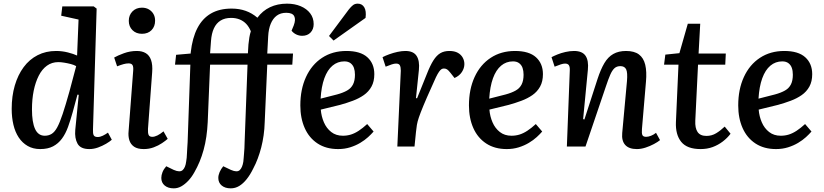

<svg xmlns="http://www.w3.org/2000/svg" viewBox="-20 -802 4508 1051"><path d="M489 -93Q488 -71 493 -61.5Q498 -52 515 -52Q528 -52 542.5 -59Q557 -66 571 -76L592 -37Q581 -27 560.5 -15Q540 -3 516.5 5.5Q493 14 469 14Q421 14 404.5 -15.5Q388 -45 392 -91L411 -283L404 -284L378 -188Q366 -145 352.5 -107.5Q339 -70 319 -43Q299 -16 270.5 -1Q242 14 200 14Q161 14 131.5 -3Q102 -20 82.5 -49.5Q63 -79 53.5 -119Q44 -159 44 -206Q44 -276 61 -334Q78 -392 109.5 -434.5Q141 -477 186 -500Q231 -523 287 -523Q320 -523 351.5 -515Q383 -507 402 -498L410 -695L315 -716L321 -767H493L509 -755ZM225 -59Q246 -59 262.5 -69Q279 -79 293 -104.5Q307 -130 323 -178Q339 -226 360 -301L397 -440Q385 -447 367.5 -451.5Q350 -456 331.5 -459Q313 -462 299 -462Q264 -462 237 -442.5Q210 -423 192 -387.5Q174 -352 164.5 -305.5Q155 -259 155 -203Q155 -133 172 -96Q189 -59 225 -59Z M709 -414Q711 -436 705.5 -445.5Q700 -455 684 -455Q671 -455 656.5 -451Q642 -447 621 -439L605 -487Q624 -498 658 -510.5Q692 -523 729 -523Q758 -523 778 -511Q798 -499 807 -473Q816 -447 813 -407L790 -96Q789 -74 793.5 -63.5Q798 -53 814 -53Q826 -53 841.5 -60.5Q857 -68 875 -83L898 -42Q887 -32 867 -18.5Q847 -5 821.5 4.5Q796 14 767 14Q733 14 714 1Q695 -12 688 -34.5Q681 -57 684 -85ZM685 -688Q685 -719 705 -739.5Q725 -760 757 -760Q779 -760 795 -750.5Q811 -741 820 -725.5Q829 -710 829 -689Q829 -657 809.5 -637Q790 -617 757 -617Q725 -617 705 -637Q685 -657 685 -688Z M931 229Q900 229 881.5 213.5Q863 198 863 172Q863 157 869.5 140.5Q876 124 890 108L931 128Q965 143 980 129Q995 115 999 83Q1001 73 1002 61.5Q1003 50 1003.5 36.5Q1004 23 1005 8.5Q1006 -6 1007 -23L1022 -448H938L944 -502L1024 -509V-515Q1033 -595 1060.5 -648Q1088 -701 1134.5 -728Q1181 -755 1248 -755Q1290 -755 1325 -742.5Q1360 -730 1389 -705Q1417 -743 1458 -762.5Q1499 -782 1551 -782Q1593 -782 1626 -768Q1659 -754 1678 -729Q1697 -704 1697 -670Q1697 -642 1680 -624Q1663 -606 1634 -606Q1617 -606 1601.5 -613.5Q1586 -621 1576 -634L1588 -663Q1600 -695 1590.5 -713.5Q1581 -732 1547 -732Q1516 -732 1495 -716.5Q1474 -701 1462 -672Q1450 -643 1448 -603L1443 -509H1584L1580 -448H1443L1429 -133Q1428 -96 1423 -61Q1418 -26 1410 5Q1402 36 1391 65.5Q1380 95 1366 121Q1350 154 1330.5 178.5Q1311 203 1289.5 216Q1268 229 1243 229Q1212 229 1193.5 213.5Q1175 198 1175 172Q1175 157 1182 140.5Q1189 124 1202 108L1244 128Q1278 143 1292.5 129Q1307 115 1312 83Q1313 73 1314 61.5Q1315 50 1316 36.5Q1317 23 1318 8.5Q1319 -6 1319 -23L1335 -448H1130L1117 -133Q1115 -92 1109.5 -54Q1104 -16 1094.5 18.5Q1085 53 1072.5 83Q1060 113 1044 141Q1029 168 1010.5 187.5Q992 207 972.5 218Q953 229 931 229ZM1130 -510H1337L1340 -559Q1342 -580 1345 -597.5Q1348 -615 1353 -631Q1343 -655 1328 -671Q1313 -687 1292 -695.5Q1271 -704 1245 -704Q1211 -704 1187.5 -689.5Q1164 -675 1151 -647Q1138 -619 1135 -578Z M1876 -523Q1953 -523 1991 -488.5Q2029 -454 2029 -396Q2029 -356 2013.5 -328Q1998 -300 1971.5 -281.5Q1945 -263 1911.5 -250.5Q1878 -238 1842 -228L1736 -202Q1739 -165 1753 -132.5Q1767 -100 1793 -79.5Q1819 -59 1857 -59Q1880 -59 1901 -65.5Q1922 -72 1944 -86.5Q1966 -101 1990 -123L2025 -82Q2013 -68 1995 -51.5Q1977 -35 1952 -20Q1927 -5 1896.5 4.5Q1866 14 1831 14Q1765 14 1718.5 -16.5Q1672 -47 1648 -101Q1624 -155 1624 -225Q1624 -313 1655 -380.5Q1686 -448 1743 -485.5Q1800 -523 1876 -523ZM1923 -393Q1923 -414 1917.5 -430Q1912 -446 1899 -456Q1886 -466 1865 -466Q1828 -466 1800 -442.5Q1772 -419 1755.5 -373.5Q1739 -328 1735 -262L1825 -285Q1858 -294 1880 -306.5Q1902 -319 1912.5 -340Q1923 -361 1923 -393ZM1890 -751Q1902 -766 1912.5 -774Q1923 -782 1938 -782Q1962 -782 1974 -762Q1986 -742 1981 -704L1806 -580L1781 -605Z M2174 -415Q2174 -434 2169 -444Q2164 -454 2148 -454Q2138 -454 2124.5 -449.5Q2111 -445 2091 -437L2074 -489Q2089 -497 2111 -505Q2133 -513 2156 -518Q2179 -523 2199 -523Q2243 -523 2260.5 -496Q2278 -469 2273 -419L2257 -265L2263 -264L2317 -398Q2335 -444 2352.5 -471.5Q2370 -499 2390.5 -511Q2411 -523 2440 -523Q2468 -523 2486 -513Q2504 -503 2513 -486.5Q2522 -470 2522 -451Q2522 -429 2508.5 -408Q2495 -387 2468 -375L2446 -403Q2435 -417 2427.5 -422Q2420 -427 2410 -427Q2403 -427 2397 -423.5Q2391 -420 2383.5 -409.5Q2376 -399 2366.5 -379.5Q2357 -360 2343 -327Q2314 -263 2297.5 -223Q2281 -183 2273 -159.5Q2265 -136 2262 -118Q2259 -100 2257 -79L2249 0H2155Z M2799 -523Q2876 -523 2914 -488.5Q2952 -454 2952 -396Q2952 -356 2936.5 -328Q2921 -300 2894.5 -281.5Q2868 -263 2834.5 -250.5Q2801 -238 2765 -228L2659 -202Q2662 -165 2676 -132.5Q2690 -100 2716 -79.5Q2742 -59 2780 -59Q2803 -59 2824 -65.5Q2845 -72 2867 -86.5Q2889 -101 2913 -123L2948 -82Q2936 -68 2918 -51.5Q2900 -35 2875 -20Q2850 -5 2819.5 4.5Q2789 14 2754 14Q2688 14 2641.5 -16.5Q2595 -47 2571 -101Q2547 -155 2547 -225Q2547 -313 2578 -380.5Q2609 -448 2666 -485.5Q2723 -523 2799 -523ZM2846 -393Q2846 -414 2840.5 -430Q2835 -446 2822 -456Q2809 -466 2788 -466Q2751 -466 2723 -442.5Q2695 -419 2678.5 -373.5Q2662 -328 2658 -262L2748 -285Q2781 -294 2803 -306.5Q2825 -319 2835.5 -340Q2846 -361 2846 -393Z M3593 -35Q3581 -25 3559.5 -13.5Q3538 -2 3513.5 6Q3489 14 3466 14Q3423 14 3402.5 -8.5Q3382 -31 3386 -74L3412 -358Q3416 -405 3407.5 -422.5Q3399 -440 3376 -440Q3356 -440 3343.5 -428.5Q3331 -417 3320.5 -393Q3310 -369 3297 -330L3185 0H3083L3099 -416Q3100 -436 3094 -445Q3088 -454 3073 -454Q3063 -454 3049.5 -449.5Q3036 -445 3016 -437L2999 -489Q3010 -495 3030.5 -503.5Q3051 -512 3075.5 -517.5Q3100 -523 3122 -523Q3167 -523 3185 -497Q3203 -471 3198 -420L3172 -150L3179 -148L3251 -370Q3268 -422 3288 -456Q3308 -490 3337 -506.5Q3366 -523 3407 -523Q3452 -523 3477.5 -504Q3503 -485 3512 -447.5Q3521 -410 3516 -355L3494 -96Q3492 -72 3496.5 -62.5Q3501 -53 3517 -53Q3529 -53 3544 -59Q3559 -65 3571 -75Z M3622 -503 3699 -511 3745 -672H3813L3804 -509H3953L3950 -448H3801L3786 -142Q3784 -101 3798.5 -79.5Q3813 -58 3847 -58Q3876 -58 3900 -72.5Q3924 -87 3947 -109L3979 -70Q3962 -47 3936.5 -27.5Q3911 -8 3881 3Q3851 14 3815 14Q3741 14 3709 -25.5Q3677 -65 3680 -134L3694 -448H3615Z M4273 -523Q4350 -523 4388 -488.5Q4426 -454 4426 -396Q4426 -356 4410.5 -328Q4395 -300 4368.5 -281.5Q4342 -263 4308.5 -250.5Q4275 -238 4239 -228L4133 -202Q4136 -165 4150 -132.5Q4164 -100 4190 -79.5Q4216 -59 4254 -59Q4277 -59 4298 -65.5Q4319 -72 4341 -86.5Q4363 -101 4387 -123L4422 -82Q4410 -68 4392 -51.5Q4374 -35 4349 -20Q4324 -5 4293.5 4.5Q4263 14 4228 14Q4162 14 4115.5 -16.5Q4069 -47 4045 -101Q4021 -155 4021 -225Q4021 -313 4052 -380.5Q4083 -448 4140 -485.5Q4197 -523 4273 -523ZM4320 -393Q4320 -414 4314.5 -430Q4309 -446 4296 -456Q4283 -466 4262 -466Q4225 -466 4197 -442.5Q4169 -419 4152.5 -373.5Q4136 -328 4132 -262L4222 -285Q4255 -294 4277 -306.5Q4299 -319 4309.5 -340Q4320 -361 4320 -393Z"/></svg>

Font: Literata 18pt Medium
Style: Italic
Weight: 500
Italic angle: -2°
Designer: Latin by Veronika Burian and Jose Scaglione. Greek by Irene Vlachou. Cyrillic by Vera Evstafieva
Foundry: TypeTogether
Version: Version 3.103;gftools[0.9.29]